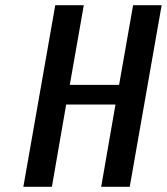

<svg xmlns="http://www.w3.org/2000/svg" viewBox="-20 -720 643 740"><path d="M70 0 193 -700H303L249 -393H439L493 -700H603L480 0H370L425 -317H235L180 0Z"/></svg>

Font: Cuprum SemiBold
Style: Italic
Weight: 600
Italic angle: -10°
Version: Version 3.000